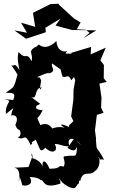

<svg xmlns="http://www.w3.org/2000/svg" viewBox="-23 -789 613 1031"><path d="M375 -45 340 5C383 37 388 2 391 -2C386 67 386 40 326 50C305 50 336 79 318 106C282 94 313 118 243 117C220 62 197 67 208 119C206 69 135 53 147 63C161 57 138 10 149 56L130 108L42 112C55 111 92 107 78 191C78 157 81 144 97 206C134 214 157 192 136 162C210 162 199 198 198 177C215 179 207 228 301 197C303 173 293 182 296 169C307 199 375 237 383 215C379 228 403 179 398 204C407 171 395 183 408 182C422 120 461 160 486 130C510 116 519 75 504 50C530 88 489 61 536 68C489 -18 498 34 492 -41L493 -42L487 -89L497 -172L533 -183L520 -211L522 -265L511 -340L550 -349L534 -369L535 -440L516 -465L545 -533L464 -497L466 -537L359 -505L389 -448C367 -512 376 -498 389 -499C319 -505 325 -493 337 -516C321 -506 283 -515 280 -569C217 -507 182 -556 186 -550C148 -518 210 -559 159 -532C127 -508 156 -504 147 -460C118 -516 119 -461 77 -510C67 -478 76 -438 82 -412C51 -463 54 -426 37 -440C92 -361 52 -415 71 -388C51 -318 56 -323 7 -291C46 -290 64 -292 48 -252L-3 -257C58 -245 2 -245 9 -177C73 -227 39 -209 37 -164C29 -173 90 -181 59 -117C59 -129 64 -76 99 -96C49 -118 114 -75 73 -50C111 -31 108 -84 142 -10C166 -32 124 -12 169 -39C194 15 191 28 213 12C230 -9 260 -8 218 2C261 46 293 19 270 -16C307 -15 293 -7 351 -2C331 -50 369 -62 414 -8ZM375 -375 381 -358 372 -308 371 -254 359 -164 371 -139C356 -120 335 -115 355 -101C358 -106 268 -141 323 -103C265 -120 213 -70 258 -99C225 -148 177 -105 194 -117C168 -178 176 -133 206 -197C178 -200 165 -204 173 -221C196 -236 173 -216 192 -232L143 -269C181 -249 157 -316 201 -320C183 -291 194 -320 198 -358C178 -391 210 -363 177 -375C242 -405 253 -399 231 -393C291 -404 244 -432 258 -448C326 -396 291 -437 313 -378C331 -367 345 -398 359 -358ZM458 -613 437 -629 389 -632 410 -668 374 -690 292 -765 293 -769 248 -767 154 -720 166 -645 90 -667 122 -613 54 -626 117 -581 223 -616 221 -640 302 -689 275 -652C305 -644 334 -635 364 -628L494 -626L425 -584Z"/></svg>

Font: Asimov Aggro
Style: Medium
Weight: 500
Designer: Google
Version: Version 2.000980; 2014